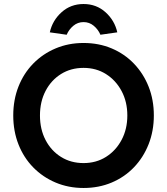

<svg xmlns="http://www.w3.org/2000/svg" viewBox="-20 -926 833 956"><path d="M396 10Q321 10 257 -17Q193 -44 145.5 -92.5Q98 -141 72 -207Q46 -273 46 -351Q46 -429 72 -495Q98 -561 145.5 -609.5Q193 -658 257 -685Q321 -712 396 -712Q472 -712 536 -685Q600 -658 647 -609Q694 -560 720 -494.5Q746 -429 746 -351Q746 -274 720 -208Q694 -142 647 -93Q600 -44 536 -17Q472 10 396 10ZM396 -114Q459 -114 508 -145Q557 -176 585.5 -229.5Q614 -283 614 -351Q614 -419 585.5 -472.5Q557 -526 508 -557Q459 -588 396 -588Q333 -588 284 -557.5Q235 -527 207 -473.5Q179 -420 179 -351Q179 -282 207 -228.5Q235 -175 284 -144.5Q333 -114 396 -114ZM312 -753 228 -765Q241 -824 286.5 -865Q332 -906 396 -906Q460 -906 505.5 -865Q551 -824 564 -765L480 -753Q469 -779 447 -797.5Q425 -816 396 -816Q367 -816 345 -797.5Q323 -779 312 -753Z"/></svg>

Font: Lexend Deca Medium
Style: Regular
Weight: 500
Designer: Bonnie Shaver-Troup, Thomas Jockin
Foundry: Lexend
Version: Version 1.008; ttfautohint (v1.8.4.7-5d5b)